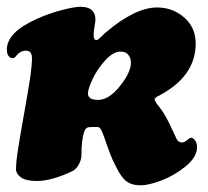

<svg xmlns="http://www.w3.org/2000/svg" viewBox="-24 -517 609 563"><path d="M65.4 -295.4Q69.8 -329.6 69.8 -344.2Q69.8 -364.3 59.1 -367.2Q50.8 -370.1 41 -366.7Q31.7 -362.8 25.4 -355.5Q24.4 -354.5 22.9 -352.5Q21.5 -350.6 20 -349.1Q18.6 -347.7 17.1 -347.2Q13.7 -345.7 7.3 -347.7Q-3.9 -353.5 -3.9 -371.6Q-3.9 -422.4 83.5 -461.4Q118.2 -477.1 155.8 -487.1Q193.4 -497.1 212.4 -497.1Q254.9 -497.1 255.9 -460Q255.9 -454.6 253.2 -439.5Q250.5 -424.3 250.5 -414.1Q250.5 -399.4 259.3 -399.4Q261.2 -399.4 265.4 -402.6Q269.5 -405.8 275.4 -411.9Q281.2 -418 283.7 -419.9Q371.6 -495.1 436.5 -495.1Q482.4 -495.1 516.1 -465.8Q549.8 -436.5 549.8 -389.2Q549.8 -293.5 442.9 -236.8Q429.2 -230.5 429.2 -226.1Q429.2 -220.7 444.3 -201.7Q450.2 -194.3 455.3 -186.3Q460.4 -178.2 465.6 -168.5Q470.7 -158.7 473.6 -152.6Q476.6 -146.5 482.4 -134Q488.3 -121.6 490.2 -117.2Q490.7 -116.7 491.7 -114.3Q492.7 -111.8 492.9 -111.1Q493.2 -110.4 494.4 -108.4Q495.6 -106.4 496.1 -106Q496.6 -105.5 497.8 -104Q499 -102.5 500 -102.1Q501 -101.6 502.7 -100.8Q504.4 -100.1 505.9 -99.6Q509.8 -98.6 514.2 -100.1Q518.6 -101.6 521 -103.3Q523.4 -105 527.8 -108.4Q532.2 -111.8 532.7 -112.3Q535.6 -113.8 539.1 -112.8Q553.7 -105.5 553.7 -85Q553.7 -56.6 520.8 -29.5Q487.8 -2.4 449.7 12Q411.6 26.4 388.7 26.4Q361.8 26.4 346.2 14.2Q338.4 8.3 331.1 -2.4Q323.7 -13.2 320.1 -20.5Q316.4 -27.8 306.2 -48.3Q297.9 -67.4 288.8 -94Q279.8 -120.6 274.7 -132.3Q269.5 -144 263.2 -144.5Q252 -145 235.8 -144Q226.1 -142.1 222.7 -129.9Q214.8 -107.9 214.8 -62.5Q214.8 -48.8 207.5 -35.4Q200.2 -22 190.9 -16.6Q169.4 -5.4 139.4 4.2Q109.4 13.7 84 13.7Q51.3 13.7 37.1 2.9Q22.9 -7.8 22.9 -20.5Q22.9 -42.5 29.8 -85.2Q36.6 -127.9 48.1 -192.1Q59.6 -256.3 65.4 -295.4ZM233.9 -242.7Q233.9 -224.1 263.7 -224.1Q295.4 -224.1 327.6 -264.4Q359.9 -304.7 359.9 -333.5Q359.9 -346.2 352.5 -356Q345.2 -365.7 329.6 -365.7Q307.6 -365.7 284.2 -339.6Q260.7 -313.5 247.3 -284.7Q233.9 -255.9 233.9 -242.7Z"/></svg>

Font: Cooper* ExtraBold
Style: Italic
Weight: 800
Italic angle: -7°
Designer: Owen Earl
Foundry: indestructible type*
Version: Version 0.001